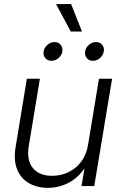

<svg xmlns="http://www.w3.org/2000/svg" viewBox="-20 -906 590 935"><path d="M213.4 8.8Q160.2 8.8 120.6 -14.2Q81.1 -37.1 63.2 -81.8Q45.4 -126.5 56.2 -190.9L110.8 -522.5H174.3L120.1 -194.8Q108.9 -126 139.9 -87.9Q170.9 -49.8 233.9 -49.8Q275.9 -49.8 313 -67.4Q350.1 -85 375.7 -119.1Q401.4 -153.3 409.2 -203.1L461.9 -522.5H525.9L439 0H377L397.5 -123.5H413.1Q379.4 -55.2 327.1 -23.2Q274.9 8.8 213.4 8.8ZM432.6 -609.9Q413.6 -609.9 402.6 -623.3Q391.6 -636.7 394.5 -655.3Q397.5 -674.3 413.1 -687.7Q428.7 -701.2 447.8 -701.2Q466.8 -701.2 477.8 -687.7Q488.8 -674.3 485.4 -655.3Q482.4 -636.7 466.8 -623.3Q451.2 -609.9 432.6 -609.9ZM230.5 -609.9Q211.4 -609.9 200.4 -623.3Q189.5 -636.7 192.4 -655.3Q195.3 -674.3 211.2 -687.7Q227.1 -701.2 245.6 -701.2Q264.6 -701.2 275.6 -687.7Q286.6 -674.3 283.7 -655.3Q280.8 -636.7 265.1 -623.3Q249.5 -609.9 230.5 -609.9ZM324.7 -752.4 252.9 -886.2H326.2L379.4 -752.4Z"/></svg>

Font: Inter 28pt Light
Style: Italic
Weight: 300
Italic angle: -9.3988°
Designer: Rasmus Andersson
Foundry: rsms
Version: Version 4.001;git-66647c0bb